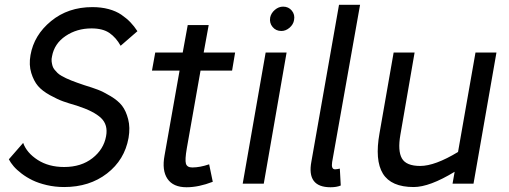

<svg xmlns="http://www.w3.org/2000/svg" viewBox="-20 -770 2134 805"><path d="M485.8 -578.1Q466.8 -612.3 439 -631.6Q411.1 -650.9 363.8 -650.9Q302.2 -650.9 255.1 -619.1Q208 -587.4 198.2 -534.2Q195.3 -522.5 196.5 -512.2Q197.8 -502 200.2 -493.7Q202.6 -485.4 208.7 -477.8Q214.8 -470.2 221.2 -464.1Q227.5 -458 237.3 -452.4Q247.1 -446.8 256.8 -442.1Q266.6 -437.5 278.8 -432.6Q291 -427.7 302.7 -423.6Q314.5 -419.4 328.6 -414.6Q331.5 -413.6 333 -413.1Q368.2 -402.3 390.6 -393.8Q413.1 -385.3 444.1 -366.7Q475.1 -348.1 491.7 -326.7Q508.3 -305.2 517.3 -270.3Q526.4 -235.4 519 -191.9Q502.4 -99.6 428.7 -42.7Q355 14.2 249 14.2Q210.9 14.2 176.3 6.1Q141.6 -2 116.5 -14.2Q91.3 -26.4 70.6 -42.2Q49.8 -58.1 37.1 -73Q24.4 -87.9 17.1 -102.1L77.1 -170.9Q91.8 -129.4 137.9 -99.6Q184.1 -69.8 249 -69.8Q320.3 -69.8 367.7 -106.9Q415 -144 424.8 -199.2Q433.6 -246.6 403.8 -275.1Q374 -303.7 301.8 -327.1Q267.6 -336.9 244.9 -345Q222.2 -353 189.7 -370.8Q157.2 -388.7 139.4 -409.4Q121.6 -430.2 111.1 -464.1Q100.6 -498 107.9 -539.1Q122.6 -623 194.1 -681.6Q265.6 -740.2 367.2 -740.2Q404.3 -740.2 435.3 -731.9Q466.3 -723.6 488.8 -708.3Q511.2 -692.9 526.9 -676.5Q542.5 -660.2 556.2 -639.2Z M820.8 -474.1 763.2 -147.9Q754.9 -100.1 759.5 -84Q764.2 -67.9 786.1 -67.9Q818.4 -67.9 856.9 -81.1L872.1 -7.8Q813 15.1 762.2 15.1Q706.1 15.1 682.1 -20.3Q658.2 -55.7 669.9 -118.2L732.9 -474.1H617.2L630.9 -549.8H746.1L767.1 -665H855L834 -549.8H965.8L953.1 -474.1Z M1167 -742.2Q1189.9 -742.2 1203.6 -725.3Q1217.3 -708.5 1212.9 -686Q1210 -667.5 1194.1 -653.8Q1178.2 -640.1 1159.7 -640.1Q1136.7 -640.1 1122.8 -657Q1108.9 -673.8 1112.8 -696.8Q1116.7 -715.3 1132.6 -728.8Q1148.4 -742.2 1167 -742.2ZM1085.9 0H997.6L1093.8 -549.8H1181.6Z M1372.6 -90.8Q1367.7 -60.1 1384.8 -60.1Q1391.6 -60.1 1404.8 -63L1408.7 7.8Q1391.6 15.1 1365.7 15.1Q1265.1 15.1 1285.6 -92.8L1401.4 -750H1489.7Z M1973.6 -549.8H2061.5L1965.3 0H1877.4L1886.2 -49.8Q1781.2 14.2 1714.4 14.2Q1620.1 14.2 1585.4 -42Q1550.8 -98.1 1571.3 -211.9L1630.4 -549.8H1718.3L1658.7 -205.1Q1647 -137.7 1665 -106Q1683.1 -74.2 1741.7 -74.2Q1803.7 -74.2 1900.4 -132.8Z"/></svg>

Font: Stilu
Style: Italic
Weight: 400
Italic angle: -10°
Designer: Genilson Lima Santos
Foundry: Genilson Lima Santos
Version: Version 1.200;PS 001.200;hotconv 1.0.88;makeotf.lib2.5.64775